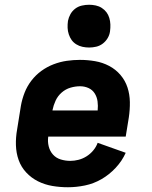

<svg xmlns="http://www.w3.org/2000/svg" viewBox="-20 -780 640 808"><path d="M266 8Q232 8 200 2.5Q168 -3 140 -17Q112 -31 90.5 -54Q69 -77 58.5 -106.5Q48 -136 47 -169Q46 -202 52 -235L68 -335Q73 -363 83.5 -390Q94 -417 112 -440.5Q130 -464 154 -481.5Q178 -499 205.5 -509.5Q233 -520 261 -524Q289 -528 316 -528Q349 -528 380.5 -522.5Q412 -517 439.5 -502.5Q467 -488 487 -464.5Q507 -441 516.5 -412Q526 -383 526.5 -350.5Q527 -318 522 -285L509 -205H183Q180 -184 185 -164Q190 -144 203 -129.5Q216 -115 235.5 -109Q255 -103 276 -103Q293 -103 310.5 -107.5Q328 -112 344 -122Q360 -132 372.5 -147Q385 -162 391 -179L509 -137Q494 -103 467 -74Q440 -45 407 -26Q374 -7 337.5 0.5Q301 8 266 8ZM391 -315Q393 -335 390.5 -353.5Q388 -372 378.5 -387Q369 -402 352.5 -409.5Q336 -417 317 -417Q297 -417 276.5 -411Q256 -405 239.5 -390.5Q223 -376 214 -356.5Q205 -337 201 -317V-315ZM355 -580Q341 -580 327 -583Q313 -586 301 -593.5Q289 -601 281.5 -611.5Q274 -622 269.5 -635.5Q265 -649 264.5 -663Q264 -677 266 -692Q269 -707 276.5 -720.5Q284 -734 296.5 -743.5Q309 -753 324.5 -756.5Q340 -760 355 -760Q369 -760 383 -757Q397 -754 408.5 -746.5Q420 -739 428 -728.5Q436 -718 440 -704.5Q444 -691 444.5 -677Q445 -663 443 -648Q441 -633 433 -619.5Q425 -606 412.5 -596.5Q400 -587 385 -583.5Q370 -580 355 -580Z"/></svg>

Font: Iosevka Aile Heavy
Style: Italic
Weight: 900
Italic angle: -9°
Designer: Belleve Invis
Foundry: Belleve Invis
Version: Version 31.1.0; ttfautohint (v1.8.4)